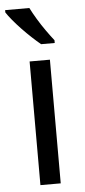

<svg xmlns="http://www.w3.org/2000/svg" viewBox="-56 -797 368 829"><g transform="rotate(-5 128.5 -383.0)"><path d="M104 -766Q115 -744 131.5 -716.5Q148 -689 166.5 -663Q185 -637 200 -618V-606H141Q124 -620 103 -639.5Q82 -659 61.5 -680.5Q41 -702 24.5 -722Q8 -742 -1 -756V-766ZM173 0H85V-536H173Z"/></g></svg>

Font: uguzrati15
Style: Book
Weight: 400
Designer: Jelle Bosma - Monotype Design Team, Universal Thirst
Foundry: Monotype Imaging Inc.
Version: Version 2.106